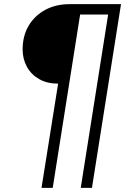

<svg xmlns="http://www.w3.org/2000/svg" viewBox="-20 -725 624 925"><path d="M180 180 260 -322Q207 -322 168.5 -344Q130 -366 109.5 -403.5Q89 -441 89 -487Q89 -552 118 -601Q147 -650 198 -677.5Q249 -705 315 -705H563L423 180H369L501 -655H366L234 180Z"/></svg>

Font: Mulish ExtraLight Light
Style: Italic
Weight: 300
Italic angle: -9°
Version: Version 3.603